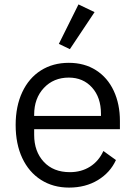

<svg xmlns="http://www.w3.org/2000/svg" viewBox="-20 -838 615 871"><path d="M409 -783 297 -615 247 -639 336 -818ZM51 -271Q51 -356 81 -420Q111 -484 165.5 -518.5Q220 -553 292 -553Q363 -553 415.5 -519.5Q468 -486 496 -426Q524 -366 524 -289V-252H135V-226Q135 -151 178.5 -104Q222 -57 297 -57Q349 -57 388.5 -82Q428 -107 449 -153L506 -112Q480 -55 424 -21Q368 13 293 13Q221 13 166 -22Q111 -57 81 -121Q51 -185 51 -271ZM135 -312H438V-322Q438 -396 397.5 -441Q357 -486 292 -486Q223 -486 179 -439Q135 -392 135 -318Z"/></svg>

Font: IBM Plex Sans JP
Style: Regular
Weight: 400
Designer: Mike Abbink; Paul van der Laan; Pieter van Rosmalen; Wujin Sim; Yejin Wi; Jinhee Kim; Boomi Park; Yona Kim; Kichan Ma
Foundry: Sandoll Inc.
Version: Version 1.001